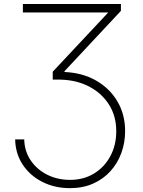

<svg xmlns="http://www.w3.org/2000/svg" viewBox="-20 -748 731 983"><path d="M57.6 -34.2H104Q105.5 25.9 137 72.8Q168.5 119.6 221.2 146.2Q273.9 172.9 338.4 172.9Q408.2 172.9 461.4 140.4Q514.6 107.9 544.9 51.5Q575.2 -4.9 575.2 -76.2Q575.2 -152.8 538.8 -211.2Q502.4 -269.5 438.5 -303.7Q374.5 -337.9 291 -340.3H250V-380.9L541 -691.4V-684.1H97.2V-727.5H599.1V-692.4L310.1 -383.3V-379.4Q402.3 -375.5 472.2 -335.4Q542 -295.4 581.3 -228.5Q620.6 -161.6 620.6 -76.7Q620.6 -17.6 601.3 35.2Q582 87.9 545.4 128.4Q508.8 168.9 456.5 192.1Q404.3 215.3 337.9 215.3Q260.7 215.3 197.5 183.6Q134.3 151.9 96.7 95.5Q59.1 39.1 57.6 -34.2Z"/></svg>

Font: Inter ExtraLight
Style: Regular
Weight: 250
Designer: Rasmus Andersson
Foundry: rsms
Version: Version 4.001;git-66647c0bb